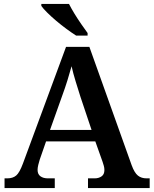

<svg xmlns="http://www.w3.org/2000/svg" viewBox="-20 -951 777 971"><path d="M3 0V-49H17Q45 -49 62 -63.5Q79 -78 96 -124L314 -714H432L646 -115Q660 -77 677.5 -63Q695 -49 721 -49H737V0H425V-49H459Q479 -49 493.5 -59Q508 -69 508 -91Q508 -102 505 -112.5Q502 -123 499 -132L462 -236H213L181 -144Q177 -132 173.5 -117Q170 -102 170 -92Q170 -70 184.5 -59.5Q199 -49 222 -49H257V0ZM233 -294H443L387 -461Q375 -499 362.5 -539.5Q350 -580 342 -616Q333 -583 321 -544.5Q309 -506 295 -468ZM365 -771Q343 -785 316.5 -804.5Q290 -824 264 -846Q238 -868 218 -888Q198 -908 189 -921V-931H329Q340 -909 356.5 -882Q373 -855 391 -829Q409 -803 423 -784V-771Z"/></svg>

Font: Noto Serif Tibetan SemiBold
Style: Regular
Weight: 600
Designer: Monotype Design Team
Foundry: Monotype Imaging Inc.
Version: Version 2.103; ttfautohint (v1.8.4.7-5d5b)